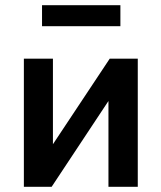

<svg xmlns="http://www.w3.org/2000/svg" viewBox="-20 -720 622 740"><path d="M72 0V-494H184V-128H160L403 -494H511V0H398V-367H422L179 0ZM142 -619V-700H444V-619Z"/></svg>

Font: Nunito Sans 10pt SemiCondensed
Style: Bold
Weight: 700
Width: 4
Designer: Vernon Adams
Foundry: Vernon Adams
Version: Version 3.101;gftools[0.9.27]